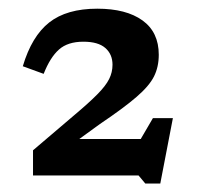

<svg xmlns="http://www.w3.org/2000/svg" viewBox="-20 -735 454 442"><path d="M378 -463 349 -312.5H314.5L299 -331H56V-389L150.5 -469.5Q185 -498.5 204.2 -518Q223.5 -537.5 231.2 -553Q239 -568.5 239 -586Q239 -610 222.5 -624.5Q206 -639 172 -639Q136 -639 115.8 -621Q95.5 -603 80.5 -565L32.5 -582.5Q53 -651.5 93.2 -683.2Q133.5 -715 204 -715Q270.5 -715 308 -688Q345.5 -661 345.5 -609Q345.5 -581 334.5 -559Q323.5 -537 294.2 -511.8Q265 -486.5 210 -449.5L162.5 -415H304L332 -463Z"/></svg>

Font: Newsreader Caption Medium
Style: Regular
Weight: 500
Designer: Hugues Gentile
Foundry: Production Type
Version: Version 1.001